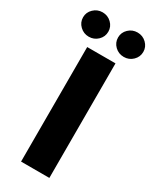

<svg xmlns="http://www.w3.org/2000/svg" viewBox="-292 -996 853 1056"><g transform="rotate(30 135.0 -468.0)"><path d="M225.6 -727.5V0H45.9V-727.5ZM24.4 -780.8Q-8.3 -780.8 -32 -803.5Q-55.7 -826.2 -55.7 -858.4Q-55.7 -890.1 -32 -912.8Q-8.3 -935.5 24.4 -935.5Q57.6 -935.5 81.1 -912.8Q104.5 -890.1 104.5 -858.4Q104.5 -826.2 81.1 -803.5Q57.6 -780.8 24.4 -780.8ZM246.6 -780.8Q213.4 -780.8 189.9 -803.5Q166.5 -826.2 166.5 -858.4Q166.5 -890.1 189.9 -912.8Q213.4 -935.5 246.6 -935.5Q279.8 -935.5 303.2 -912.8Q326.7 -890.1 326.7 -858.4Q326.7 -826.2 303.2 -803.5Q279.8 -780.8 246.6 -780.8Z"/></g></svg>

Font: Inter Display Extra Bold
Style: Regular
Weight: 800
Designer: Rasmus Andersson
Foundry: rsms
Version: Version 4.000;git-4fc901f